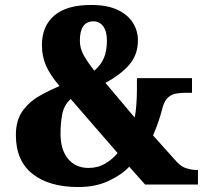

<svg xmlns="http://www.w3.org/2000/svg" viewBox="-20 -744 833 774"><path d="M296 10Q178 10 111 -43Q44 -96 44 -200Q44 -259 71 -296.5Q98 -334 138.5 -357Q179 -380 220 -397Q181 -443 165 -480.5Q149 -518 149 -562Q149 -639 199 -681.5Q249 -724 347 -724Q412 -724 453.5 -704.5Q495 -685 515.5 -652.5Q536 -620 536 -582Q536 -524 502 -484Q468 -444 405 -410L523 -270Q527 -289 529.5 -320Q532 -351 532 -382V-429H754V-370H734Q713 -370 693.5 -367.5Q674 -365 658.5 -352Q643 -339 635 -309Q622 -256 597 -198L694 -90Q712 -71 733 -65Q754 -59 769 -59H778V0H565L501 -72Q470 -39 417.5 -14.5Q365 10 296 10ZM360 -459Q387 -482 399 -510.5Q411 -539 411 -581Q411 -618 396 -638Q381 -658 357 -658Q302 -658 302 -580Q302 -548 318.5 -519.5Q335 -491 360 -459ZM337 -67Q375 -67 405 -85Q435 -103 454 -127L265 -345Q238 -320 231 -284Q224 -248 224 -205Q224 -140 254.5 -103.5Q285 -67 337 -67Z"/></svg>

Font: Noto Serif SemiCondensed Black
Style: Regular
Weight: 900
Width: 4
Designer: Monotype Design Team
Foundry: Monotype Imaging Inc.
Version: Version 2.014; ttfautohint (v1.8.4.7-5d5b)